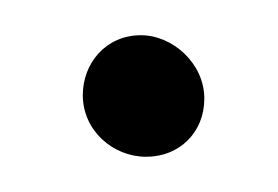

<svg xmlns="http://www.w3.org/2000/svg" viewBox="-20 -117 158 109"><path d="M63 -28C82 -28 96 -42 96 -61C96 -81 78 -97 60 -97C40 -97 27 -81 27 -63C27 -43 44 -28 63 -28Z"/></svg>

Font: Stray Cat
Style: ExBdExt
Weight: 800
Version: Version 1.0